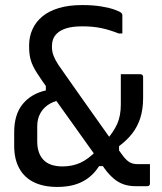

<svg xmlns="http://www.w3.org/2000/svg" viewBox="-20 -729 640 758"><path d="M228 -448Q259 -404 290.5 -359Q322 -314 351 -273.5Q380 -233 403.5 -199.5Q427 -166 443.5 -144Q460 -122 466 -113Q480 -95 492.5 -88Q505 -81 524 -81Q532 -81 540.5 -81Q549 -81 557 -81H572Q572 -62 572 -43Q572 -24 572 -5Q572 0 569.5 3Q567 6 561 6Q552 6 539.5 6Q527 6 515 6Q490 6 469 -1Q448 -8 429.5 -23.5Q411 -39 394 -62Q386 -74 368 -99Q350 -124 326 -157.5Q302 -191 275.5 -228.5Q249 -266 222.5 -302.5Q196 -339 174 -371Q143 -414 125.5 -441.5Q108 -469 101.5 -491.5Q95 -514 95 -542V-551Q95 -584 108 -613Q121 -642 146.5 -663.5Q172 -685 211.5 -697Q251 -709 305 -709Q348 -709 380.5 -703.5Q413 -698 433.5 -690.5Q454 -683 459 -678Q461 -676 462 -674Q463 -672 463 -668Q463 -651 463 -633Q463 -615 463 -597H448Q413 -611 380 -618Q347 -625 305 -625Q267 -625 242.5 -617.5Q218 -610 204 -596Q194 -586 189.5 -573.5Q185 -561 185 -545Q185 -531 188 -519.5Q191 -508 199.5 -491.5Q208 -475 228 -448ZM206 9Q152 9 114 -9.5Q76 -28 56 -64.5Q36 -101 36 -153V-207Q36 -277 69.5 -318Q103 -359 161 -372V-414L236 -335Q203 -334 178.5 -320.5Q154 -307 140.5 -284Q127 -261 127 -231V-170Q127 -124 151.5 -98Q176 -72 227 -72Q265 -72 296.5 -86Q328 -100 362 -135L412 -73H371Q346 -33 305.5 -12Q265 9 206 9ZM457 -436Q476 -436 495.5 -436Q515 -436 534 -436Q539 -436 542 -433Q545 -430 545 -425V-343Q545 -298 534 -263.5Q523 -229 502 -202Q481 -175 450 -152V-109L401 -177Q429 -209 443 -240.5Q457 -272 457 -317Q457 -350 457 -378Q457 -406 457 -436Z"/></svg>

Font: Rec Mono Linear
Style: Regular
Weight: 400
Monospace: yes
Version: Version 1.085; ttfautohint (v1.8.4.7-5d5b)